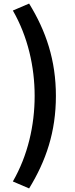

<svg xmlns="http://www.w3.org/2000/svg" viewBox="-20 -853 418 1075"><path d="M143 202C238 47 293 -115 293 -316C293 -515 238 -679 143 -833L52 -794C136 -648 174 -479 174 -316C174 -151 136 17 52 163Z"/></svg>

Font: Source Han Sans CN
Style: Bold
Weight: 700
Designer: Ryoko NISHIZUKA 西塚涼子 (kana, bopomofo & ideographs); Paul D. Hunt (Latin, Greek & Cyrillic); Sandoll Communications 산돌커뮤니
Foundry: Adobe
Version: Version 2.001;hotconv 1.0.107;makeotfexe 2.5.65593